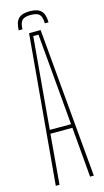

<svg xmlns="http://www.w3.org/2000/svg" viewBox="-138 -952 539 995"><g transform="rotate(-15 132.0 -454.5)"><path d="M30 0 101 -800H163L234 0H214L191 -268H73L50 0ZM75 -288H189L174 -462L146 -780H118L90 -461ZM133 -909Q175 -909 193.8 -890.2Q212.5 -871.5 213 -828H193Q192.5 -862.5 179.8 -875.8Q167 -889 133 -889Q99.5 -889 86.8 -875.8Q74 -862.5 73 -828H53Q54 -871.5 72.5 -890.2Q91 -909 133 -909Z"/></g></svg>

Font: Big Shoulders Thin
Style: Regular
Weight: 100
Designer: Patric King
Foundry: XO Type Co
Version: Version 2.002